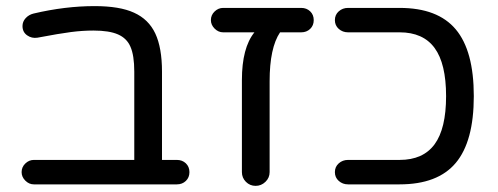

<svg xmlns="http://www.w3.org/2000/svg" viewBox="-20 -603 1631 629"><path d="M600.6 -39.1Q600.6 -21.5 588.9 -10.3Q577.1 1 559.6 1H90.8Q75.2 1 63 -11.2Q50.8 -23.4 50.8 -39.1Q50.8 -55.7 63 -67.4Q75.2 -79.1 90.8 -79.1H419.9V-368.2Q419.9 -421.9 407.2 -450.2Q395.5 -477.5 366.7 -490.2Q337.9 -502.9 286.1 -502.9Q250 -502.9 212.4 -498Q174.8 -493.2 102.5 -479.5Q84 -476.6 68.8 -487.3Q53.7 -498 53.7 -517.6Q53.7 -532.2 64 -543.5Q74.2 -554.7 89.8 -558.6Q193.4 -583 290 -583Q372.1 -583 418.9 -561.5Q466.8 -540 488.8 -493.2Q510.7 -446.3 510.7 -368.2V-79.1H559.6Q577.1 -79.1 588.9 -67.9Q600.6 -56.6 600.6 -39.1Z M1007.8 -537.1Q1007.8 -519.5 996.1 -508.3Q984.4 -497.1 966.8 -497.1H897.5Q863.3 -446.3 863.3 -336.9V-39.1Q863.3 -20.5 849.6 -7.3Q835.9 5.9 817.4 5.9Q798.8 5.9 785.6 -7.3Q772.5 -20.5 772.5 -39.1V-340.8Q772.5 -446.3 813.5 -497.1H710.9Q695.3 -497.1 683.1 -509.3Q670.9 -521.5 670.9 -537.1Q670.9 -553.7 683.1 -565.4Q695.3 -577.1 710.9 -577.1H966.8Q984.4 -577.1 996.1 -565.9Q1007.8 -554.7 1007.8 -537.1Z M1532.2 -288.1Q1532.2 -139.6 1473.1 -69.3Q1414.1 1 1289.1 1H1120.1Q1102.5 1 1089.8 -10.3Q1077.1 -21.5 1077.1 -39.1Q1077.1 -56.6 1089.8 -67.9Q1102.5 -79.1 1120.1 -79.1H1289.1Q1366.2 -79.1 1403.8 -130.4Q1441.4 -181.6 1441.4 -288.1Q1441.4 -394.5 1403.8 -445.8Q1366.2 -497.1 1289.1 -497.1H1120.1Q1102.5 -497.1 1089.8 -508.3Q1077.1 -519.5 1077.1 -537.1Q1077.1 -554.7 1089.8 -565.9Q1102.5 -577.1 1120.1 -577.1H1289.1Q1414.1 -577.1 1473.1 -506.8Q1532.2 -436.5 1532.2 -288.1Z"/></svg>

Font: FakePearl
Style: Regular
Weight: 400
Version: Version 1.2